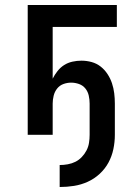

<svg xmlns="http://www.w3.org/2000/svg" viewBox="-20 -540 540 769"><path d="M219 209V121Q235 121 251.5 118Q268 115 282 108Q296 101 307.5 89Q319 77 326.5 62.5Q334 48 336.5 32Q339 16 339 0V-125Q339 -141 335.5 -157Q332 -173 322 -185.5Q312 -198 296.5 -203.5Q281 -209 265 -209Q249 -209 234 -203.5Q219 -198 209 -185.5Q199 -173 195 -157Q191 -141 191 -125V0H91V-520H448V-432H191V-225Q199 -241 210.5 -255.5Q222 -270 237 -279.5Q252 -289 270 -293Q288 -297 306 -297Q327 -297 347 -291.5Q367 -286 383 -273.5Q399 -261 410.5 -243.5Q422 -226 428.5 -206.5Q435 -187 437.5 -166.5Q440 -146 440 -125V0Q440 29 434 57.5Q428 86 414.5 111Q401 136 379.5 156Q358 176 331.5 188Q305 200 276.5 204.5Q248 209 219 209Z"/></svg>

Font: Zed Mono Semibold
Style: Regular
Weight: 600
Monospace: yes
Designer: Belleve Invis
Foundry: Belleve Invis
Version: Version 1.0.0; ttfautohint (v1.8.4)